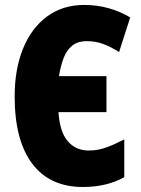

<svg xmlns="http://www.w3.org/2000/svg" viewBox="-20 -744 569 774"><path d="M330.1 -578.1Q293 -578.1 270.5 -559.6Q248 -541 236.1 -509Q224.1 -477.1 217.8 -437H409.2V-292H215.8Q220.7 -213.4 252.7 -175.3Q284.7 -137.2 337.9 -137.2Q375.5 -137.2 410.6 -150.4Q445.8 -163.6 481 -182.1V-29.8Q410.6 9.8 314 9.8Q180.7 9.8 109.9 -84.2Q39.1 -178.2 39.1 -355Q39.1 -465.3 73 -548.3Q106.9 -631.3 169.9 -677.7Q232.9 -724.1 319.8 -724.1Q419.4 -724.1 504.9 -673.8L460 -534.2Q428.7 -554.2 397.5 -566.2Q366.2 -578.1 330.1 -578.1Z"/></svg>

Font: Open Sans Condensed ExtraBold
Style: Regular
Weight: 800
Width: 3
Designer: Monotype Design Team
Foundry: Monotype Imaging Inc.
Version: Version 3.000; ttfautohint (v1.8.4)